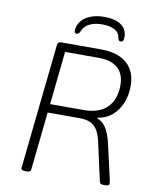

<svg xmlns="http://www.w3.org/2000/svg" viewBox="-94 -941 799 1013"><g transform="rotate(10 305.0 -435.0)"><path d="M111 2Q100 2 94.5 -1.5Q89 -5 90 -13L161 -681Q162 -691 166.5 -695.5Q171 -700 180 -700H394Q485 -700 533.5 -657.5Q582 -615 582 -536Q582 -486 564.5 -444Q547 -402 515 -375Q483 -348 439 -342L438 -338Q466 -329 484.5 -301Q503 -273 515 -225L560 -28Q561 -22 561.5 -17Q562 -12 562 -9Q562 -3 557 -0.5Q552 2 540 2H531Q522 2 516.5 -1Q511 -4 509 -14L464 -217Q455 -258 440 -281Q425 -304 402 -313.5Q379 -323 347 -323H175L142 -12Q141 -4 136 -1Q131 2 119 2ZM180 -369H359Q442 -369 485 -411.5Q528 -454 528 -531Q528 -591 493 -622.5Q458 -654 389 -654H210ZM253 -759Q246 -759 243.5 -762.5Q241 -766 241 -772Q241 -801 259 -824Q277 -847 309 -859.5Q341 -872 382 -872Q421 -872 448.5 -862Q476 -852 490.5 -832.5Q505 -813 505 -787Q505 -771 501 -765Q497 -759 489 -759Q483 -759 479.5 -762.5Q476 -766 474 -776Q470 -804 444.5 -817.5Q419 -831 378 -831Q339 -831 311 -817.5Q283 -804 272 -776Q268 -766 263 -762.5Q258 -759 253 -759Z"/></g></svg>

Font: Asap ExtraLight
Style: Italic
Weight: 250
Italic angle: -6°
Version: Version 3.001